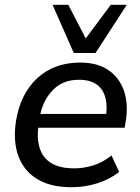

<svg xmlns="http://www.w3.org/2000/svg" viewBox="-20 -775 586 804"><path d="M34 0ZM279 9Q192 9 136 -25Q80 -59 57 -121.5Q34 -184 47 -269Q66 -383 136.5 -448Q207 -513 316 -513Q387 -513 433 -482Q479 -451 498.5 -396.5Q518 -342 507 -270L502 -240H140Q131 -158 168.5 -114Q206 -70 290 -70Q331 -70 371 -82.5Q411 -95 447 -124L479 -55Q438 -23 386 -7Q334 9 279 9ZM311 -441Q245 -441 204 -400.5Q163 -360 149 -298H425Q432 -367 403 -404Q374 -441 311 -441ZM289 -553 200 -755H266L339 -614L444 -755H511L380 -553Z"/></svg>

Font: Winston Medium
Style: Italic
Weight: 500
Italic angle: -9°
Designer: Original fonts by Vernon Adams / Changes by Cristiano Sobral
Foundry: Original fonts by Vernon Adams / Changes by Cristiano Sobral
Version: Version 2.503;July 17, 2020;FontCreator 13.0.0.2655 64-bit